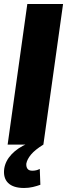

<svg xmlns="http://www.w3.org/2000/svg" viewBox="-20 -720 334 956"><path d="M294 -700 196 0H18L116 -700ZM100 216Q46 216 20.5 191Q-5 166 1 120Q7 81 37.5 48.5Q68 16 117 -5L196 0Q154 26 134.5 49.5Q115 73 111 95Q110 111 117 120.5Q124 130 141 130Q162 130 178 121L181 200Q165 206 144 211Q123 216 100 216Z"/></svg>

Font: Pathway Extreme Condensed ExtraBold
Style: Italic
Weight: 800
Width: 3
Italic angle: -8°
Version: Version 1.001;gftools[0.9.26]